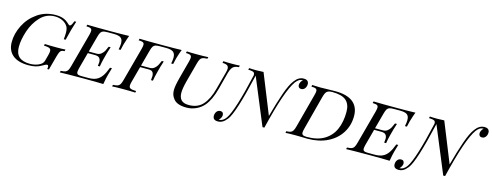

<svg xmlns="http://www.w3.org/2000/svg" viewBox="-24 -1388 5624 2196"><g transform="rotate(15 2788.5 -290.0)"><path d="M516.6 -21.5Q516.6 -46.9 501.5 -46.9Q485.4 -46.9 448.7 -23.9Q415.5 -3.9 378.9 5.1Q342.3 14.2 293.5 14.2Q170.9 14.2 106.2 -40Q41.5 -94.2 41.5 -194.8Q41.5 -293 91.3 -392.3Q141.1 -491.7 234.6 -556.9Q328.1 -622.1 451.7 -622.1Q492.7 -622.1 522.5 -613.8Q552.2 -605.5 573.2 -591.8Q594.2 -578.1 615.7 -557.1Q625 -547.9 632.8 -547.9Q651.9 -547.9 672.4 -607.9H694.3Q662.1 -513.7 630.4 -377.9H608.4Q613.3 -420.9 613.3 -453.1Q613.3 -499 599.6 -525.9Q578.6 -562.5 537.4 -583.3Q496.1 -604 445.3 -604Q343.3 -604 272.9 -528.8Q202.6 -453.6 168.5 -349.4Q134.3 -245.1 134.3 -162.1Q134.3 -82.5 177 -44.2Q219.7 -5.9 307.6 -5.9Q337.4 -5.9 370.8 -13.7Q404.3 -21.5 430.9 -39.3Q457.5 -57.1 465.3 -85.9L483.4 -152.8Q492.7 -187.5 492.7 -204.6Q492.7 -222.2 484.4 -231Q476.1 -239.7 458.7 -243.7Q441.4 -247.6 408.7 -249L412.6 -269Q465.3 -266.1 553.7 -266.1Q621.1 -266.1 657.7 -269L653.3 -249Q628.4 -247.6 616.5 -241.5Q604.5 -235.4 596.4 -218.5Q588.4 -201.7 577.6 -163.1L533.7 0H513.7Q516.6 -13.7 516.6 -21.5Z M1320.8 -607.9Q1306.2 -571.3 1284.7 -500L1281.7 -488.8Q1271 -445.8 1267.6 -428.2H1244.6Q1253.9 -473.6 1253.9 -501Q1253.9 -531.7 1243.2 -550Q1232.4 -568.4 1209 -576.7Q1185.5 -585 1147 -585H1073.7Q1037.6 -585 1019.8 -579.3Q1002 -573.7 991.2 -556.6Q980.5 -539.6 970.7 -502L920.4 -315.9H1013.7Q1045.4 -315.9 1067.6 -334Q1089.8 -352.1 1102.1 -374.5Q1114.3 -397 1127 -428.2H1149.9Q1124.5 -351.6 1113.8 -306.2L1107.4 -282.2Q1093.8 -230.5 1086.9 -184.1H1064Q1068.4 -212.4 1068.4 -230Q1068.4 -261.2 1053 -278.6Q1037.6 -295.9 997.6 -295.9H915L863.8 -106Q855.5 -73.7 855.5 -57.6Q855.5 -43 862.1 -35.6Q868.7 -28.3 882.8 -25.6Q897 -22.9 922.9 -22.9H995.6Q1050.3 -22.9 1087.2 -39.8Q1124 -56.6 1151.4 -94.7Q1178.7 -132.8 1203.6 -200.2H1226.6Q1209.5 -147.5 1202.6 -118.2Q1190.9 -78.6 1177.7 0Q1107.9 -2.9 942.9 -2.9Q757.8 -2.9 662.6 0L668 -20Q704.1 -21.5 721.9 -27.8Q739.7 -34.2 750.5 -51.3Q761.2 -68.4 771 -106L877.9 -502Q886.2 -534.2 886.2 -550.8Q886.2 -565.4 879.6 -573Q873 -580.6 859.1 -583.7Q845.2 -586.9 819.8 -587.9L824.7 -607.9Q918.9 -605 1104 -605Q1254.9 -605 1320.8 -607.9Z M1942.9 -607.9Q1928.2 -571.3 1906.7 -500Q1892.6 -442.9 1890.1 -428.2H1866.7Q1875.5 -470.2 1875.5 -499Q1875.5 -545.4 1850.1 -565.2Q1824.7 -585 1766.1 -585H1692.9Q1656.7 -585 1638.9 -579.3Q1621.1 -573.7 1610.4 -556.6Q1599.6 -539.6 1589.8 -502L1539.6 -315.9H1643.1Q1674.8 -315.9 1696.8 -334Q1718.8 -352.1 1731 -374.5Q1743.2 -397 1755.9 -428.2H1778.8Q1756.8 -361.8 1742.7 -306.2L1736.8 -282.7Q1723.6 -234.4 1715.8 -184.1H1692.9Q1696.8 -215.3 1696.8 -231Q1696.8 -261.7 1683.8 -278.8Q1670.9 -295.9 1636.7 -295.9H1534.2L1482.9 -106Q1475.6 -78.1 1475.6 -62Q1475.6 -45.4 1483.9 -36.6Q1492.2 -27.8 1510 -24.4Q1527.8 -21 1561 -20L1556.2 0Q1504.9 -2.9 1410.2 -2.9Q1325.7 -2.9 1281.7 0L1287.1 -20Q1323.2 -21.5 1341.1 -27.8Q1358.9 -34.2 1369.6 -51.3Q1380.4 -68.4 1390.1 -106L1497.1 -502Q1505.4 -534.2 1505.4 -550.8Q1505.4 -565.4 1498.8 -573Q1492.2 -580.6 1478.3 -583.7Q1464.4 -586.9 1439 -587.9L1443.8 -607.9Q1538.1 -605 1723.1 -605Q1877 -605 1942.9 -607.9Z M2369.6 -79.1Q2333 -36.1 2279.3 -11Q2225.6 14.2 2164.6 14.2Q2052.7 14.2 2010.7 -40Q1992.2 -62.5 1983.6 -86.9Q1975.1 -111.3 1975.1 -142.6Q1975.1 -191.9 2000.5 -288.1L2057.6 -502Q2065.9 -533.7 2065.9 -549.8Q2065.9 -564.9 2059.1 -572.8Q2052.2 -580.6 2038.3 -583.7Q2024.4 -586.9 1998.5 -587.9L2004.4 -607.9Q2045.4 -605 2133.8 -605Q2210.4 -605 2258.8 -607.9L2252.4 -587.9Q2215.8 -586.4 2198 -580.1Q2180.2 -573.7 2169.7 -556.6Q2159.2 -539.6 2149.4 -502L2087.4 -271Q2065.4 -184.6 2065.4 -135.7Q2065.4 -80.6 2092.8 -50.8Q2120.1 -21 2183.6 -21Q2288.6 -21 2348.9 -89.1Q2409.2 -157.2 2441.4 -279.8L2498.5 -492.2Q2505.9 -518.6 2505.9 -536.6Q2505.9 -563.5 2488.3 -574.7Q2470.7 -585.9 2431.6 -587.9L2436.5 -607.9Q2472.7 -605 2537.6 -605Q2598.6 -605 2631.3 -607.9L2626.5 -587.9Q2595.7 -586.4 2576.4 -577.6Q2557.1 -568.8 2543.9 -548.8Q2530.8 -528.8 2520.5 -492.2L2467.8 -291Q2431.2 -151.9 2369.6 -79.1Z M3437 -603Q3437 -585.4 3430.2 -568.8Q3423.3 -552.2 3409.9 -541.5Q3396.5 -530.8 3377.9 -530.8Q3357.9 -530.8 3348.9 -542.7Q3339.8 -554.7 3339.8 -569.8Q3339.8 -586.4 3349.1 -603.8Q3358.4 -621.1 3372.1 -632.8H3369.1Q3343.3 -632.3 3324 -619.1Q3304.7 -606 3287.1 -582Q3242.7 -519.5 3193.4 -376.5Q3144 -233.4 3085.9 4.9H3064L2836.4 -543.9Q2728 -73.7 2660.2 11.2Q2644 30.8 2630.1 43.7Q2616.2 56.6 2596.9 65.4Q2577.6 74.2 2552.7 74.2Q2492.7 74.2 2492.7 22Q2492.7 4.4 2499.5 -11.7Q2506.3 -27.8 2519.8 -38.3Q2533.2 -48.8 2551.8 -48.8Q2572.3 -48.8 2581.1 -37.1Q2589.8 -25.4 2589.8 -9.8Q2589.8 6.3 2580.8 23.2Q2571.8 40 2558.1 53.2H2560.1Q2608.9 51.3 2644 1Q2714.8 -104 2814 -541.5Q2814.9 -560.5 2808.3 -569.8Q2801.8 -579.1 2785.6 -582.8Q2769.5 -586.4 2736.8 -587.9L2741.7 -607.9Q2772.9 -605 2831.1 -605Q2877.4 -605 2912.1 -607.9L3101.6 -137.2Q3145.5 -299.8 3187 -418.7Q3228.5 -537.6 3269 -589.8Q3315.9 -653.8 3377 -653.8Q3409.2 -653.8 3423.1 -639.6Q3437 -625.5 3437 -603Z M3594.7 0Q3571.8 0 3536.6 -1.5Q3453.1 -2.9 3454.6 -2.9Q3374 -2.9 3335 0L3337.9 -20Q3372.1 -21.5 3389.4 -27.8Q3406.7 -34.2 3417.5 -51.5Q3428.2 -68.8 3438 -106L3543 -502Q3552.2 -534.7 3552.2 -550.8Q3552.2 -571.3 3537.4 -579.3Q3522.5 -587.4 3484.9 -587.9L3487.8 -607.9Q3541.5 -604.5 3585.4 -604.5L3609.9 -605L3650.9 -606Q3729 -607.9 3760.7 -607.9Q3901.4 -607.9 3972.2 -551.8Q4043 -495.6 4043 -387.2Q4043 -277.3 3987.8 -189Q3932.6 -100.6 3831.1 -50.3Q3729.5 0 3594.7 0ZM3946.8 -412.1Q3946.8 -502.4 3896 -546.1Q3845.2 -589.8 3732.9 -589.8Q3701.7 -589.8 3684.1 -582.8Q3666.5 -575.7 3655.8 -557.6Q3645 -539.6 3635.7 -503.9L3530.8 -104Q3522 -70.3 3522 -54.2Q3522 -34.7 3535.4 -26.4Q3548.8 -18.1 3583 -18.1Q3707.5 -18.1 3788.8 -67.6Q3870.1 -117.2 3908.4 -205.3Q3946.8 -293.5 3946.8 -412.1Z M4710.9 -607.9Q4696.3 -571.3 4674.8 -500L4671.9 -488.8Q4661.1 -445.8 4657.7 -428.2H4634.8Q4644 -473.6 4644 -501Q4644 -531.7 4633.3 -550Q4622.6 -568.4 4599.1 -576.7Q4575.7 -585 4537.1 -585H4463.9Q4427.7 -585 4409.9 -579.3Q4392.1 -573.7 4381.3 -556.6Q4370.6 -539.6 4360.8 -502L4310.5 -315.9H4403.8Q4435.5 -315.9 4457.8 -334Q4480 -352.1 4492.2 -374.5Q4504.4 -397 4517.1 -428.2H4540Q4514.6 -351.6 4503.9 -306.2L4497.6 -282.2Q4483.9 -230.5 4477.1 -184.1H4454.1Q4458.5 -212.4 4458.5 -230Q4458.5 -261.2 4443.1 -278.6Q4427.7 -295.9 4387.7 -295.9H4305.2L4253.9 -106Q4245.6 -73.7 4245.6 -57.6Q4245.6 -43 4252.2 -35.6Q4258.8 -28.3 4272.9 -25.6Q4287.1 -22.9 4313 -22.9H4385.7Q4440.4 -22.9 4477.3 -39.8Q4514.2 -56.6 4541.5 -94.7Q4568.8 -132.8 4593.8 -200.2H4616.7Q4599.6 -147.5 4592.8 -118.2Q4581.1 -78.6 4567.9 0Q4498 -2.9 4333 -2.9Q4147.9 -2.9 4052.7 0L4058.1 -20Q4094.2 -21.5 4112.1 -27.8Q4129.9 -34.2 4140.6 -51.3Q4151.4 -68.4 4161.1 -106L4268.1 -502Q4276.4 -534.2 4276.4 -550.8Q4276.4 -565.4 4269.8 -573Q4263.2 -580.6 4249.3 -583.7Q4235.4 -586.9 4210 -587.9L4214.8 -607.9Q4309.1 -605 4494.1 -605Q4645 -605 4710.9 -607.9Z M5577.1 -603Q5577.1 -585.4 5570.3 -568.8Q5563.5 -552.2 5550 -541.5Q5536.6 -530.8 5518.1 -530.8Q5498 -530.8 5489 -542.7Q5480 -554.7 5480 -569.8Q5480 -586.4 5489.3 -603.8Q5498.5 -621.1 5512.2 -632.8H5509.3Q5483.4 -632.3 5464.1 -619.1Q5444.8 -606 5427.2 -582Q5382.8 -519.5 5333.5 -376.5Q5284.2 -233.4 5226.1 4.9H5204.1L4976.6 -543.9Q4868.2 -73.7 4800.3 11.2Q4784.2 30.8 4770.3 43.7Q4756.3 56.6 4737.1 65.4Q4717.8 74.2 4692.9 74.2Q4632.8 74.2 4632.8 22Q4632.8 4.4 4639.6 -11.7Q4646.5 -27.8 4659.9 -38.3Q4673.3 -48.8 4691.9 -48.8Q4712.4 -48.8 4721.2 -37.1Q4730 -25.4 4730 -9.8Q4730 6.3 4720.9 23.2Q4711.9 40 4698.2 53.2H4700.2Q4749 51.3 4784.2 1Q4855 -104 4954.1 -541.5Q4955.1 -560.5 4948.5 -569.8Q4941.9 -579.1 4925.8 -582.8Q4909.7 -586.4 4877 -587.9L4881.8 -607.9Q4913.1 -605 4971.2 -605Q5017.6 -605 5052.2 -607.9L5241.7 -137.2Q5285.6 -299.8 5327.1 -418.7Q5368.7 -537.6 5409.2 -589.8Q5456.1 -653.8 5517.1 -653.8Q5549.3 -653.8 5563.2 -639.6Q5577.1 -625.5 5577.1 -603Z"/></g></svg>

Font: TypoPRO Playfair Display SC
Style: Italic
Weight: 400
Italic angle: -14°
Designer: Claus Eggers Sørensen
Foundry: Claus Eggers Sørensen
Version: Version 1.004;PS 001.004;hotconv 1.0.70;makeotf.lib2.5.58329